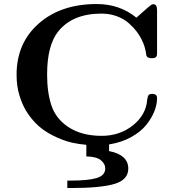

<svg xmlns="http://www.w3.org/2000/svg" viewBox="-20 -717 870 961"><path d="M63 -342.8Q63 -502 174.1 -599.4Q285.2 -696.8 463.9 -696.8Q579.1 -696.8 662.1 -628.9H663.1Q730 -689 738.8 -693.8Q743.7 -695.8 748 -695.8Q766.1 -695.8 766.1 -667V-451.2Q766.1 -436 760.5 -430.9Q754.9 -425.8 742.2 -425.8H740.2Q724.1 -425.8 718 -431.4Q711.9 -437 711.4 -446Q710.9 -455.1 705.1 -477.5Q699.2 -500 686 -524.9Q676.3 -543 662.6 -561Q648.9 -579.1 625 -600.6Q601.1 -622.1 565.4 -635.5Q529.8 -648.9 487.8 -648.9Q342.8 -648.9 271 -559.1Q215.8 -489.3 215.8 -344.2Q215.8 -253.4 237.8 -188.2Q259.8 -123 320.8 -82Q387.7 -37.1 488.8 -37.1Q579.6 -37.1 645.3 -89.6Q710.9 -142.1 716.8 -217.8Q719.7 -239.7 727.1 -244.1Q732.9 -247.1 742.2 -247.1Q766.1 -247.1 766.1 -226.1Q766.1 -193.8 752.4 -159.4Q738.8 -125 711.4 -91.1Q684.1 -57.1 636 -30.5Q587.9 -3.9 525.9 5.9V39.1Q622.1 58.1 622.1 127Q622.1 183.1 553 203.6Q483.9 224.1 335.9 224.1H316.9V187H331.1Q420.9 187 463.9 174.1Q506.8 161.1 506.8 126Q506.8 103 484.9 85Q462.9 66.9 412.1 65.9V7.8Q377 4.9 343 -2.4Q309.1 -9.8 266.6 -28.3Q224.1 -46.9 189.5 -73Q154.8 -99.1 123.8 -142.1Q92.8 -185.1 77.1 -240.2Q63 -285.6 63 -342.8Z"/></svg>

Font: CMU Serif
Style: Bold
Weight: 700
Version: Version 0.7.0